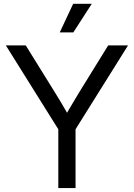

<svg xmlns="http://www.w3.org/2000/svg" viewBox="-20 -959 683 979"><path d="M277.3 -299.8 9.8 -727.5H111.3L257.3 -492.2Q288.1 -443.4 327.1 -375L340.8 -351.6H303.2L334.5 -405.8Q360.4 -449.2 386.2 -492.2L531.7 -727.5H632.8L365.2 -299.8V0H277.3ZM353 -939.5H447.8L354 -793.9H284.7Z"/></svg>

Font: Intratopia Thin
Style: Regular
Weight: 100
Designer: Rasmus Andersson
Foundry: rsms
Version: Version 3.000;Glyphs 3.2.3 (3260)